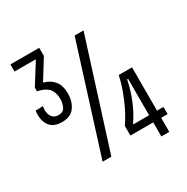

<svg xmlns="http://www.w3.org/2000/svg" viewBox="-167 -843 1002 1028"><g transform="rotate(-30 334.0 -329.0)"><path d="M119 -292Q65 -292 42 -326.5Q19 -361 26 -416L72 -418Q67 -391 72.5 -372Q78 -353 90.5 -343.5Q103 -334 121 -334Q150 -334 161 -355.5Q172 -377 172 -403Q172 -432 163 -452Q154 -472 134.5 -484Q115 -496 84 -502V-525L163 -651V-654H33V-698H211V-648L137 -529V-526Q177 -515 199.5 -487Q222 -459 222 -408Q222 -361 197.5 -326.5Q173 -292 119 -292ZM200 0 408 -660H463L254 0ZM399 -47V-107Q424 -143 445 -185.5Q466 -228 482 -272.5Q498 -317 507 -359H589V40H540V-316H534Q523 -258 499 -199.5Q475 -141 443 -95V-91H629V-47Z"/></g></svg>

Font: Bricolage Grotesque 24pt Condensed ExtraLight
Style: Regular
Weight: 250
Width: 3
Designer: Mathieu Triay
Foundry: Atelier Triay
Version: Version 1.001;gftools[0.9.33.dev8+g029e19f]